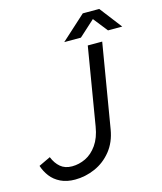

<svg xmlns="http://www.w3.org/2000/svg" viewBox="-145 -976 911 1082"><g transform="rotate(-15 310.5 -435.0)"><path d="M-16.2 -114.8 52.3 -147.3Q67.5 -109.3 93.8 -87.1Q120 -64.8 161.2 -64.8Q201.8 -64.8 240.3 -83.2Q278.8 -101.7 307.6 -142.7Q336.3 -183.7 346.5 -246.7L422 -700H506.2L424 -209Q412 -137.3 371.8 -87.4Q331.5 -37.5 274.8 -12.8Q218 11.8 158.5 11.8Q110.3 11.8 74.7 -5.4Q39 -22.7 16.8 -51.7Q-5.3 -80.7 -16.2 -114.8ZM441.7 -882H536.7V-880.3L396 -752.5H298.8ZM452.7 -881.2 454.3 -882H537.7L637.2 -752.5H554.2Z"/></g></svg>

Font: Oak Sans Light Italic
Style: Regular
Weight: 400
Italic angle: -9.5°
Foundry: Erik Kennedy, Walven
Version: Version 1.000;Glyphs 3.1.2 (3151)